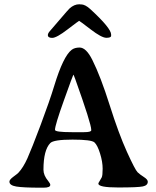

<svg xmlns="http://www.w3.org/2000/svg" viewBox="-20 -891 726 895"><path d="M314.5 -274.9H371.6Q405.3 -274.9 405.3 -283.7V-286.1Q405.3 -314 330.6 -522.9Q323.2 -543 322 -543Q320.8 -543 278.6 -425Q236.3 -307.1 236.3 -285.6Q236.3 -274.9 314.5 -274.9ZM668.9 -43.9Q668.9 -26.9 646 -22Q623 -17.1 530.8 -17.1Q438.5 -17.1 438.5 -35.2Q438.5 -38.1 444.1 -46.6Q449.7 -55.2 454.1 -64Q458.5 -72.8 458.5 -104.7Q458.5 -136.7 446.5 -175.3Q434.6 -213.9 420.4 -227.1Q406.2 -240.2 318.1 -240.2Q230 -240.2 214.4 -224.1Q182.6 -191.4 182.6 -99.6Q182.6 -73.7 204.6 -47.4Q214.4 -35.2 214.4 -29.3Q214.4 -16.1 183.1 -16.1H169.9Q87.9 -16.1 55.9 -21.5Q23.9 -26.9 23.9 -44.4Q23.9 -53.7 42.7 -67.4Q61.5 -81.1 65.9 -85.9Q88.4 -109.9 107.9 -153.3Q127.4 -196.8 169.7 -309.3Q211.9 -421.9 232.9 -491.2Q274.9 -628.9 314 -658.7Q327.6 -669.4 351.1 -669.4Q381.8 -669.4 410.6 -611.3Q449.2 -534.2 491.2 -401.1Q533.2 -268.1 571.5 -183.6Q609.9 -99.1 621.3 -88.1Q632.8 -77.1 650.9 -65.7Q668.9 -54.2 668.9 -43.9ZM498 -730V-724.1Q498 -714.8 475.8 -714.8Q453.6 -714.8 402.1 -754.4Q350.6 -793.9 348.9 -793.9Q347.2 -793.9 295.4 -754.2Q243.7 -714.4 223.4 -714.4Q203.1 -714.4 203.1 -727.5Q203.1 -735.8 213.1 -746.8Q223.1 -757.8 260 -801.3Q296.9 -844.7 304.2 -851.6Q325.7 -871.1 349.6 -871.1L353.5 -870.6H357.4Q377 -870.6 401.4 -848.1Q498 -759.3 498 -730Z"/></svg>

Font: Averia Serif
Style: Regular
Weight: 500
Version: Version 1.0